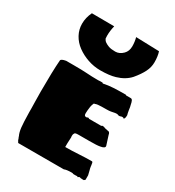

<svg xmlns="http://www.w3.org/2000/svg" viewBox="-212 -1038 1057 1158"><g transform="rotate(30 316.5 -458.5)"><path d="M93 -8Q86 -17 83 -30Q80 -35 78 -43Q69 -61 65 -93Q61 -139 61 -166Q60 -178 60 -199V-223Q60 -253 59 -270Q58 -288 58 -341Q58 -483 64 -560Q64 -572 98 -578H128H153Q210 -578 238 -576Q280 -573 323 -573Q333 -573 338 -574H353L358 -570Q391 -577 426 -579Q461 -581 511 -581Q513 -581 516 -578H548Q556 -578 560.5 -569Q565 -560 568 -543Q572 -530 574 -511Q578 -486 581 -478Q581 -450 571 -450Q570 -450 568 -453L564 -454Q559 -455 553 -453Q547 -450 540 -450Q534 -450 530 -453Q528 -454 521 -454Q512 -454 500 -451Q496 -450 484.5 -448Q473 -446 458 -446Q415 -446 396 -444Q385 -443 375 -438V-440Q371 -440 368 -430Q361 -413 359 -383Q358 -374 358 -363Q358 -352 361.5 -348Q365 -344 373 -344Q379 -344 383 -348Q385 -348 388 -347Q391 -346 393 -344H478Q479 -346 481 -347Q483 -348 485 -348Q495 -348 500 -345Q506 -342 524 -339Q534 -339 538 -333Q543 -326 543 -320L564 -254Q567 -238 534 -233Q515 -229 461 -229H418H388Q374 -229 367 -227.5Q360 -226 358 -220Q354 -215 354 -204V-200Q354 -195 355 -193L354 -171Q353 -164 353 -150V-140V-131V-125Q398 -125 445 -128Q491 -131 536 -131Q539 -131 541 -126.5Q543 -122 543 -116Q545 -110 545 -103Q547 -88 551 -75L558 -46V-26V-23V-15L550 -8H543H540Q529 -8 526 -9Q523 -11 519 -11Q517 -10 513 -8Q509 -6 506 -4V-9L494 -8H479Q475 -8 473 -10L465 -11Q428 -11 413 -4H96Q94 -4 93 -8ZM141 -685Q107 -710 88 -745Q69 -780 69 -820Q69 -863 89 -904L245 -903Q236 -867 236 -834L237 -813Q237 -813 238 -811.5Q239 -810 240 -808Q246 -793 280 -780Q297 -774 326 -774Q355 -774 379 -798Q400 -819 400 -853Q400 -884 392 -913L554 -908Q564 -879 564 -836Q564 -802 547.5 -769Q531 -736 499 -698Q465 -660 407 -643Q367 -631 304 -631Q260 -631 217.5 -645.5Q175 -660 141 -685Z"/></g></svg>

Font: Sigmar One
Style: Regular
Weight: 400
Designer: Vernon Adams
Foundry: Vernon Adams
Version: Version 2.000